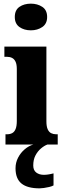

<svg xmlns="http://www.w3.org/2000/svg" viewBox="-20 -791 353 1051"><path d="M10 0V-56H19Q35 -56 47 -62.5Q59 -69 65.5 -85Q72 -101 72 -129V-413Q72 -439 65 -453.5Q58 -468 46 -474Q34 -480 19 -480H4V-536H234V-127Q234 -99 241 -83.5Q248 -68 260 -62Q272 -56 287 -56H296V0ZM149 -625Q112 -625 86.5 -643Q61 -661 61 -698Q61 -736 86.5 -753.5Q112 -771 149 -771Q185 -771 211.5 -753.5Q238 -736 238 -698Q238 -661 211.5 -643Q185 -625 149 -625ZM197 240Q130 240 97.5 213.5Q65 187 65 130Q65 99 79 72Q93 45 115.5 26Q138 7 163 0H240Q223 6 204.5 21.5Q186 37 174 60Q162 83 162 115Q162 141 178.5 153.5Q195 166 220 166Q231 166 244.5 164Q258 162 273 158V224Q264 229 249.5 232.5Q235 236 220.5 238Q206 240 197 240Z"/></svg>

Font: Noto Serif Khmer ExtraCondensed Black
Style: Regular
Weight: 900
Width: 2
Designer: Danh Hong and the Monotype Design Team
Foundry: Monotype Imaging Inc.
Version: Version 2.004